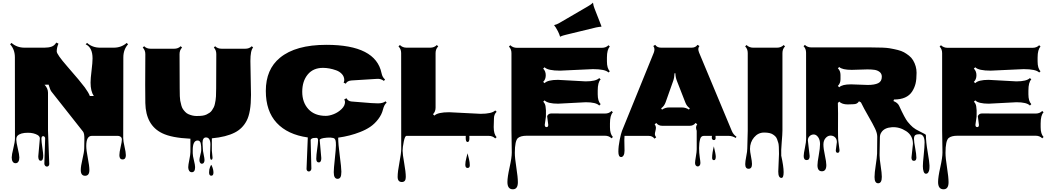

<svg xmlns="http://www.w3.org/2000/svg" viewBox="-20 -1002 7761 1416"><path d="M262.2 151.4 273.9 19Q273.9 3.4 256.3 -6.8Q227.5 -22.9 186 -22.9Q130.4 -22.9 109.4 -1Q100.1 8.8 100.1 27.6Q100.1 46.4 111.3 93.3Q122.6 140.1 122.6 159.4Q122.6 178.7 115.5 190.2Q108.4 201.7 94.7 201.7Q81.1 201.7 73.7 190.2Q66.4 178.7 66.4 159.2Q66.4 139.6 78.4 91.8Q90.3 43.9 90.3 19.5L89.8 -579.1Q89.8 -636.7 54.7 -675.3L64.9 -685.5Q104.5 -650.4 161.1 -650.4H307.1Q338.4 -650.4 360.1 -658Q381.8 -665.5 395 -688L411.1 -680.2Q398.4 -649.9 398.4 -623Q398.4 -601.1 475.6 -512.7Q576.2 -397.5 605 -357.9Q633.8 -318.4 642.6 -293.9H671.9Q647.9 -329.1 647.9 -393.1Q647.9 -422.9 655.3 -482.2Q662.6 -541.5 662.6 -571.3Q662.6 -651.4 611.8 -675.3L622.1 -685.5Q661.6 -650.4 718.3 -650.4H818.4Q875 -650.4 914.6 -685.5L924.3 -675.3Q889.6 -636.2 889.6 -579.1L888.7 17.1Q888.7 38.1 898.4 79.8Q908.2 121.6 908.2 142.6Q908.2 173.8 884.3 173.8Q860.4 173.8 860.4 142.6Q860.4 122.1 869.6 82.3Q878.9 42.5 878.9 27.6Q878.9 12.7 869.1 6.3Q859.4 0 850.1 0H657.2Q616.2 0 616.2 74.7Q616.2 105.5 627.7 163.8Q639.2 222.2 639.2 252Q639.2 294.4 607.4 294.4Q575.7 294.4 575.7 251.5Q575.7 224.1 588.1 171.9Q600.6 119.6 601.1 93.3L602.1 28.3Q603.5 -17.1 592.8 -30.8L358.9 -327.1Q349.6 -339.4 338.4 -377.9L308.6 -377Q334 -350.6 334 -318.4V-39.6L343.3 207.5Q343.3 215.3 338.6 220.9Q334 226.6 325.9 226.6Q317.9 226.6 312.5 220Q307.1 213.4 307.1 205.1L313 17.6Q313 11.7 308.6 6.8Q304.2 2 298.3 2Q285.6 2 285.6 21.5Q285.6 41 292.2 85.4Q298.8 129.9 298.8 146.5Q298.8 183.6 280.5 183.6Q262.2 183.6 262.2 151.4Z M1826.7 -551.8 1831.1 -302.2Q1831.1 -171.9 1798.8 -111.3Q1768.6 -53.7 1712.4 -24.9Q1648.4 8.3 1542.5 18.1V109.4L1547.4 159.7Q1547.4 176.3 1538.1 176.3Q1528.8 176.3 1528.8 144L1531.7 64.5Q1531.7 11.7 1499 11.7Q1473.6 11.7 1473.6 53.2Q1473.6 53.2 1476.1 95.7Q1476.1 110.4 1482.2 138.4Q1488.3 166.5 1488.3 178.2Q1488.3 189.9 1483.4 197.8Q1478.5 205.6 1469.2 205.6Q1460 205.6 1455.3 197.5Q1450.7 189.5 1450.7 178.2Q1450.7 167 1457.3 141.4Q1463.9 115.7 1463.9 108.4Q1463.9 101.1 1463.9 93.5Q1463.9 85.9 1463.4 78.1Q1462.9 70.3 1460.9 58.6Q1457 34.2 1437.5 34.2Q1401.4 34.2 1401.4 105.5V127.9Q1401.4 146 1410.2 180.7Q1418.9 215.3 1418.9 230.5Q1418.9 268.1 1394.5 268.1Q1382.3 268.1 1375.2 257.8Q1368.2 247.6 1368.2 231.4Q1368.2 215.3 1376.2 176.8Q1384.3 138.2 1384.3 118.2V21Q1245.6 14.6 1176.3 -19.5Q1055.2 -78.1 1051.8 -242.2Q1050.8 -287.6 1050.8 -377.4L1051.8 -603Q1051.8 -631.8 1032.7 -651.4L1043 -661.1Q1061 -642.6 1091.3 -642.6H1264.2Q1293.9 -642.6 1312.5 -661.1L1322.8 -651.4Q1304.2 -632.3 1304.2 -603L1305.2 -352.1Q1305.2 -279.3 1309.1 -259.8Q1313 -240.2 1317.6 -223.9Q1322.3 -207.5 1328.9 -197.8Q1335.4 -188 1345.7 -177Q1356 -166 1369.1 -160.2Q1399.9 -146.5 1429.4 -146.5Q1459 -146.5 1475.3 -149.2Q1491.7 -151.9 1504.2 -158Q1516.6 -164.1 1526.6 -171.1Q1536.6 -178.2 1543.7 -189.2Q1550.8 -200.2 1556.2 -210.2Q1561.5 -220.2 1564.7 -235.4Q1567.9 -250.5 1569.8 -262Q1571.8 -273.4 1572.8 -291Q1574.2 -317.9 1574.2 -352.1L1575.2 -603Q1575.2 -632.8 1557.1 -651.4L1566.4 -661.1Q1585 -642.6 1615.2 -642.6H1788.1Q1818.8 -642.6 1836.9 -661.1L1846.7 -651.4Q1826.7 -630.9 1826.7 -551.8ZM1522 270Q1522 246.6 1529.1 230.2Q1536.1 213.9 1537.6 213.9Q1539.1 213.9 1543 222.7Q1554.2 248 1554.2 271Q1554.2 293.9 1538.1 293.9Q1522 293.9 1522 270Z M2240.7 243.7 2250 11.7Q2101.1 -9.3 2020.8 -95.7Q1940.4 -182.1 1940.4 -331.5Q1940.4 -490.7 2044.9 -576.2Q2160.2 -671.4 2387.2 -671.4Q2751 -671.4 2793.9 -462.4Q2799.8 -432.1 2819.8 -416L2811.5 -405.3Q2788.1 -422.9 2760.7 -420.4L2572.8 -408.7Q2540 -406.2 2530.3 -384.8L2514.2 -392.6Q2519 -403.3 2519 -411.1Q2519 -436.5 2502.2 -455.3Q2485.4 -474.1 2459.5 -483.4Q2409.2 -501.5 2361.8 -501.5Q2289.6 -501.5 2249.3 -452.4Q2209 -403.3 2209 -325Q2209 -246.6 2254.6 -197Q2300.3 -147.5 2382.8 -147.5Q2409.2 -147.5 2441.7 -160.4Q2474.1 -173.3 2499.3 -197.8Q2524.4 -222.2 2524.4 -249.5Q2524.4 -257.3 2519 -269L2535.2 -277.3Q2546.9 -255.4 2573 -253.4Q2599.1 -251.5 2640.6 -248Q2731.9 -239.7 2767.6 -239.7Q2803.2 -239.7 2823.7 -254.9L2831.5 -244.6Q2813.5 -231 2804.4 -194.1Q2795.4 -157.2 2769.5 -123.3Q2743.7 -89.4 2711.2 -67.1Q2678.7 -44.9 2635.7 -28.3Q2562 1 2474.1 13.2Q2474.1 58.1 2485.8 146.5Q2497.6 234.9 2497.6 264.2Q2497.6 293.5 2490.5 305.2Q2483.4 316.9 2469.7 316.9Q2456.1 316.9 2448.7 305.2Q2441.4 293.5 2441.4 267.8Q2441.4 242.2 2449.5 168.5Q2457.5 94.7 2457.5 69.8Q2457.5 44.9 2455.1 36.1Q2452.6 27.3 2449.2 22.7Q2445.8 18.1 2437.5 15.6Q2418.5 10.7 2391.6 13.2Q2337.9 17.6 2337.9 31.2L2349.6 164.1Q2349.6 195.8 2331.1 195.8Q2312.5 195.8 2312.5 168.9Q2312.5 142.1 2319.1 97.7Q2325.7 53.2 2325.7 33.9Q2325.7 14.6 2313 14.6Q2288.1 14.6 2279.5 20Q2271 25.4 2271 29.8L2276.4 241.2Q2276.4 249.5 2271 256.1Q2265.6 262.7 2257.8 262.7Q2250 262.7 2245.4 257.1Q2240.7 251.5 2240.7 243.7Z M3623 -128.9 3621.1 -65.4Q3621.1 -12.2 3642.6 9.3L3632.3 19Q3613.8 0 3583.5 0H3441.4Q3441.9 6.8 3441.9 18.1Q3441.9 45.4 3428.2 45.4Q3414.6 45.4 3414.6 14.6Q3414.6 5.4 3415 0H2978Q2966.3 0 2957.8 42.2Q2949.2 84.5 2949.2 109.9Q2949.2 135.3 2960.9 200.9Q2972.7 266.6 2972.7 303.5Q2972.7 340.3 2943.8 340.3Q2912.6 340.3 2912.6 302.2Q2912.6 264.2 2925.8 196.5Q2939 128.9 2939 94.7L2938.5 -610.8Q2938.5 -640.6 2918.9 -659.7L2929.2 -669.9Q2949.2 -650.4 2978 -650.4H3152.8Q3182.6 -650.4 3201.7 -669.9L3211.9 -659.7Q3192.4 -640.6 3192.4 -610.8V-208Q3192.4 -178.7 3173.3 -159.7L3183.6 -149.4Q3208.5 -174.3 3292.5 -174.3L3523.9 -162.6Q3607.4 -162.6 3632.3 -187.5L3642.6 -177.7Q3623 -158.7 3623 -128.9ZM3411.6 212.9Q3411.6 191.9 3419.7 161.4Q3427.7 130.9 3428.2 128.4Q3429.2 133.3 3433.1 148.4Q3437 163.6 3439 171.9Q3444.8 196.8 3444.8 216.8Q3444.8 236.8 3428.2 236.8Q3411.6 236.8 3411.6 212.9Z M4377 -799.8 4151.9 -745.1Q4126.5 -738.8 4118.9 -734.9Q4111.3 -731 4110.8 -731Q4104 -753.4 4094.2 -772.2Q4084.5 -791 4078.4 -800Q4072.3 -809.1 4069.3 -812.3Q4066.4 -815.4 4066.4 -816.2Q4066.4 -816.9 4069.8 -817.9Q4085.4 -820.8 4106.9 -833.5L4316.4 -955.6Q4338.9 -968.8 4345.7 -975.6Q4352.5 -982.4 4353 -982.4Q4353.5 -982.4 4354 -978.5Q4356.4 -959.5 4364.7 -939L4401.4 -845.2Q4416 -809.1 4416 -807.4Q4416 -805.7 4412.6 -804.9Q4409.2 -804.2 4398.4 -803.5Q4387.7 -802.7 4377 -799.8ZM4023.4 -81.1 4015.6 -141.6V-147Q4025.9 -165 4043.5 -165L4441.9 -164.6Q4471.7 -164.6 4490.2 -183.6L4500 -173.8Q4478.5 -152.3 4478.5 -91.8Q4478.5 -91.8 4478.5 -63.5Q4478.5 -14.2 4500 8.3L4490.2 18.1Q4471.2 -1 4441.9 -1H3864.3Q3820.8 -1 3800.3 15.6Q3776.9 35.2 3776.9 126Q3776.9 162.6 3788.1 234.1Q3799.3 305.7 3799.3 341.8Q3799.3 394 3762.2 394Q3722.2 394 3722.2 340.3Q3722.2 303.7 3738.3 231.9Q3754.4 160.2 3754.4 123L3752 -40.5V-609.9Q3752 -640.1 3733.4 -658.2L3743.2 -668.5Q3763.2 -649.4 3792 -649.4H4418.9Q4448.7 -649.4 4467.8 -668.5L4477.5 -658.2Q4456.1 -636.7 4456.1 -577.1V-549.8Q4456.1 -497.6 4477.5 -476.6L4467.8 -467.3Q4443.4 -492.2 4353 -492.2L4110.4 -481Q4020.5 -481 3996.1 -505.9L3985.8 -496.1Q4004.9 -477.5 4004.9 -447Q4004.9 -416.5 3985.8 -397.9L3996.1 -388.7Q4019.5 -413.1 4094.7 -413.1L4299.3 -401.9Q4375 -401.9 4399.4 -426.3L4409.7 -416.5Q4388.2 -395 4388.2 -334V-306.6Q4388.2 -256.3 4409.7 -233.9L4399.4 -223.6Q4376 -248 4300.3 -248L4095.7 -237.3Q4020.5 -237.3 3996.1 -261.7L3986.3 -252Q4001 -237.3 4003.4 -217Q4005.9 -196.8 4006.3 -188.2Q4006.8 -179.7 4006.3 -161.9Q4005.9 -144 4005.9 -140.6L3997.6 -82Q3997.6 -64.5 4010.5 -64.5Q4023.4 -64.5 4023.4 -81.1Z M4584.5 31.2 4585.9 108.9Q4585.9 132.3 4578.6 144.3Q4571.3 156.2 4561 156.2Q4540.5 156.2 4540.5 116.7Q4540.5 77.1 4550.3 29.1Q4560.1 -19 4567.4 -37.1L4801.8 -613.8Q4806.6 -626.5 4806.6 -638.7Q4806.6 -650.9 4798.3 -662.6L4812 -671.4Q4826.2 -650.4 4856 -650.4H5080.6Q5109.9 -650.4 5124 -671.4L5138.2 -662.6Q5129.9 -650.9 5129.9 -640.1Q5129.9 -629.4 5135.7 -614.3L5377 -36.6Q5388.2 -9.3 5411.6 6.3L5405.8 15.6Q5381.8 0 5352.5 0H5256.8Q5257.8 10.7 5257.8 15.1Q5257.8 31.2 5244.6 31.2Q5238.8 31.2 5234.1 26.6Q5229.5 22 5229.5 13.4Q5229.5 4.9 5230.5 0H5171.4Q5149.9 0 5143.6 23.4Q5135.7 52.2 5135.7 89.6Q5135.7 127 5140.6 157.7Q5145.5 188.5 5145.5 200Q5145.5 211.4 5139.9 218.5Q5134.3 225.6 5126 225.6Q5117.7 225.6 5111.8 218.8Q5106 211.9 5106 199.7Q5106 187.5 5112.1 152.3Q5118.2 117.2 5118.2 99.6V-37.6Q5113.3 -50.8 5113.3 -62Q5113.3 -73.2 5122.1 -85.9L5109.4 -95.2Q5094.7 -74.2 5065.4 -74.2H4864.7Q4835.4 -74.2 4820.8 -94.7L4808.1 -85.9Q4817.4 -72.8 4817.4 -61.5Q4817.4 -50.3 4814 -37.6V-37.1Q4809.6 -20.5 4809.6 -11.7Q4809.6 -2.9 4819.3 11.2L4806.6 20.5Q4792 0 4762.7 0H4585.9Q4584.5 9.3 4584.5 31.2ZM4915 -209.5H5008.3Q5037.6 -209.5 5061 -193.8L5067.4 -203.1Q5044.4 -218.8 5034.2 -246.6L4972.2 -405.3Q4961.4 -433.1 4960.9 -461.9H4954.6Q4953.6 -429.7 4944.8 -405.3L4888.7 -247.1Q4878.4 -218.8 4856 -203.1L4862.3 -193.4Q4885.3 -209.5 4915 -209.5ZM5231.9 161.6Q5231.9 127.9 5244.6 77.1Q5258.8 135.7 5258.8 153.3Q5258.8 179.2 5245.4 179.2Q5231.9 179.2 5231.9 161.6Z M5719.7 263.2 5725.1 133.3Q5725.1 70.3 5720.5 53.7Q5715.8 37.1 5710.9 24.4Q5706.1 11.7 5698.2 3.9Q5690.4 -3.9 5679.7 -10.7Q5659.2 -24.4 5615.2 -24.4Q5571.3 -24.4 5541.3 11.2Q5511.2 46.9 5511.2 96.7Q5511.2 115.2 5518.6 152.1Q5525.9 189 5525.9 207.5Q5525.9 242.7 5501 242.7Q5476.1 242.7 5476.1 208.5Q5476.1 189.5 5483.6 151.4Q5491.2 113.3 5491.2 93.8L5494.6 -37.1V-610.8Q5494.6 -641.1 5475.6 -659.7L5485.4 -669.9Q5505.9 -650.4 5534.2 -650.4H5710.9Q5740.2 -650.4 5759.8 -669.9L5769.5 -659.7Q5750.5 -640.6 5750.5 -610.8V-39.6Q5750.5 -14.2 5745.1 48.1Q5739.7 110.4 5741.7 144H5741.2Q5759.3 225.1 5759.3 267.6Q5759.3 310.1 5743.2 310.1Q5719.7 310.1 5719.7 263.2Z M6702.1 160.2 6712.9 59.1Q6712.9 -2.4 6662.8 -34.9Q6612.8 -67.4 6557.6 -63.7Q6502.4 -60.1 6480.5 -26.4Q6469.2 -10.3 6469.2 11.7L6466.8 142.6Q6466.8 169.4 6475.1 222.4Q6483.4 275.4 6483.4 302.2Q6483.4 349.6 6456.5 349.6Q6429.7 349.6 6429.7 303.7Q6429.7 273.4 6438.5 216.8Q6447.3 160.2 6448.5 130.9Q6449.7 101.6 6449.7 5.9Q6449.7 -19.5 6434.1 -52.7Q6418.5 -85.9 6384.8 -144Q6351.1 -202.1 6329.6 -246.6L6314.9 -254.9Q6303.2 -233.4 6273.4 -233.4L6232.4 -231.9Q6190.4 -231.9 6169.4 -252.4L6159.2 -242.7Q6160.6 -224.6 6160.6 -165.5L6160.2 -45.9Q6160.2 7.8 6162.1 33.2L6171.4 105Q6171.4 125 6157.7 125Q6144 125 6144 106.4L6151.9 45.9Q6151.9 23.9 6138.9 11Q6126 -2 6105.2 -2Q6084.5 -2 6068.6 16.4Q6052.7 34.7 6052.7 64Q6052.7 93.3 6063.5 143.3Q6074.2 193.4 6074.2 215.3Q6074.2 261.2 6041.5 261.2Q6008.8 261.2 6008.8 216.3Q6008.8 195.3 6018.3 143.1Q6027.8 90.8 6027.8 60.1Q6027.8 29.3 6013.7 9.5Q5999.5 -10.3 5981.4 -10.3Q5963.4 -10.3 5950.7 2.2Q5938 14.6 5938 33.2L5951.2 148.9Q5951.2 178.7 5929.2 178.7Q5907.2 178.7 5907.2 148.4Q5907.2 130.9 5916.5 87.2Q5925.8 43.5 5925.3 19Q5924.8 -5.4 5924.8 -612.8Q5924.8 -643.1 5906.2 -661.1L5916 -670.9Q5935.1 -652.3 5964.4 -652.3H6401.9Q6504.4 -652.3 6539.8 -646.2Q6575.2 -640.1 6601.8 -633.3Q6628.4 -626.5 6646.7 -616.5Q6665 -606.4 6683.8 -591.6Q6702.6 -576.7 6713.9 -557.6Q6739.7 -514.2 6739.7 -465.3Q6739.7 -416.5 6732.2 -385.5Q6724.6 -354.5 6707 -327.1Q6668.9 -268.1 6573.2 -268.1L6569.3 -256.8Q6600.1 -244.6 6610.4 -223.1Q6653.3 -129.4 6673.8 -104.2Q6694.3 -79.1 6711.9 -64Q6729.5 -48.8 6762.2 -33.2Q6794.9 -17.6 6801.8 -12.9Q6808.6 -8.3 6808.6 -5.4Q6808.6 43.5 6821.8 120.1Q6835 196.8 6835 218.8Q6835 240.7 6833.3 250.5Q6831.5 260.3 6825.7 269.8Q6819.8 279.3 6808.6 279.3Q6797.4 279.3 6791.7 263.2Q6786.1 247.1 6786.1 223.6Q6786.1 200.2 6792.5 139.9Q6798.8 79.6 6798.8 48.8Q6798.8 -12.2 6759.3 -12.2Q6739.7 -12.2 6730.2 -5.4Q6720.7 1.5 6720.7 22.7Q6720.7 43.9 6729.5 90.3Q6738.3 136.7 6738.3 160.4Q6738.3 184.1 6720.2 184.1Q6702.1 184.1 6702.1 160.2ZM6377 -490.2 6261.7 -486.8Q6190.9 -486.8 6169.4 -507.8L6159.2 -498.5Q6178.7 -479.5 6178.7 -449.7V-417Q6178.7 -387.7 6159.2 -368.2L6169.4 -358.4Q6190.4 -379.9 6256.3 -379.9L6379.9 -375.5Q6429.2 -375.5 6456.3 -388.4Q6483.4 -401.4 6483.4 -436Q6483.4 -458 6468.3 -470.5Q6453.1 -482.9 6431.6 -486.6Q6410.2 -490.2 6377 -490.2Z M7199.7 -81.1 7191.9 -141.6V-147Q7202.1 -165 7219.7 -165L7618.2 -164.6Q7647.9 -164.6 7666.5 -183.6L7676.3 -173.8Q7654.8 -152.3 7654.8 -91.8Q7654.8 -91.8 7654.8 -63.5Q7654.8 -14.2 7676.3 8.3L7666.5 18.1Q7647.5 -1 7618.2 -1H7040.5Q6997.1 -1 6976.6 15.6Q6953.1 35.2 6953.1 126Q6953.1 162.6 6964.4 234.1Q6975.6 305.7 6975.6 341.8Q6975.6 394 6938.5 394Q6898.4 394 6898.4 340.3Q6898.4 303.7 6914.6 231.9Q6930.7 160.2 6930.7 123L6928.2 -40.5V-609.9Q6928.2 -640.1 6909.7 -658.2L6919.4 -668.5Q6939.5 -649.4 6968.3 -649.4H7595.2Q7625 -649.4 7644 -668.5L7653.8 -658.2Q7632.3 -636.7 7632.3 -577.1V-549.8Q7632.3 -497.6 7653.8 -476.6L7644 -467.3Q7619.6 -492.2 7529.3 -492.2L7286.6 -481Q7196.8 -481 7172.4 -505.9L7162.1 -496.1Q7181.2 -477.5 7181.2 -447Q7181.2 -416.5 7162.1 -397.9L7172.4 -388.7Q7195.8 -413.1 7271 -413.1L7475.6 -401.9Q7551.3 -401.9 7575.7 -426.3L7585.9 -416.5Q7564.5 -395 7564.5 -334V-306.6Q7564.5 -256.3 7585.9 -233.9L7575.7 -223.6Q7552.2 -248 7476.6 -248L7272 -237.3Q7196.8 -237.3 7172.4 -261.7L7162.6 -252Q7177.2 -237.3 7179.7 -217Q7182.1 -196.8 7182.6 -188.2Q7183.1 -179.7 7182.6 -161.9Q7182.1 -144 7182.1 -140.6L7173.8 -82Q7173.8 -64.5 7186.8 -64.5Q7199.7 -64.5 7199.7 -81.1Z"/></svg>

Font: Nosifer Caps
Style: Regular
Weight: 800
Version: Version 001.002